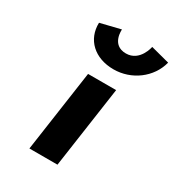

<svg xmlns="http://www.w3.org/2000/svg" viewBox="-193 -933 961 1049"><g transform="rotate(30 288.0 -408.0)"><path d="M457.5 -816C457.5 -816 438.1 -713 350.4 -713C256.4 -713 266.6 -816 266.6 -816L139.6 -785C136.2 -678 215.5 -604 334.7 -604C447.5 -604 548.2 -678 575.6 -785ZM227.6 -513 153.7 0H330.7L404.6 -513Z"/></g></svg>

Font: Blink
Style: Obl
Weight: 400
Designer: Mew Too
Foundry: Cannot Into Space Fonts
Version: Version 001.000